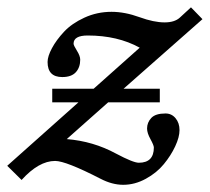

<svg xmlns="http://www.w3.org/2000/svg" viewBox="-71 -478 572 523"><path d="M71.3 -199.2V-236.3H184.1L309.6 -348.1Q249.5 -381.3 168 -381.3Q129.4 -381.3 129.4 -358.9Q129.4 -354.5 138.4 -340.1Q147.5 -325.7 147.5 -315.4Q147.5 -294.4 135.5 -281.2Q123.5 -268.1 98.6 -268.1Q58.6 -268.1 58.6 -309.1Q58.6 -324.7 70.6 -346.9Q82.5 -369.1 103.5 -391.6Q124.5 -414.1 158.9 -429.9Q193.4 -445.8 232.9 -445.8Q269 -445.8 309.1 -431.2Q348.1 -417 377.4 -417Q404.3 -417 418.5 -429.7L449.2 -458L480.5 -425.8L265.6 -236.3H364.3V-199.2H223.6L110.8 -99.1Q183.1 -93.3 245.1 -59.6Q292 -34.7 307.1 -34.7Q348.1 -34.7 348.1 -76.2Q348.1 -82 338.9 -98.9Q329.6 -115.7 329.6 -127.9Q329.6 -144.5 341.1 -156.7Q352.5 -168.9 379.9 -168.9Q396.5 -168.9 407.2 -156Q418 -143.1 418 -123.5Q418 -104.5 406.2 -79.3Q394.5 -54.2 375.2 -30.8Q356 -7.3 326.2 9Q296.4 25.4 264.6 25.4Q234.4 25.4 202.6 8.8Q108.4 -39.6 79.1 -39.6Q34.7 -39.6 -12.2 12.2L-51.3 -26.4L142.6 -199.2Z"/></svg>

Font: Elstob 10pt
Style: Bold Italic
Weight: 700
Italic angle: -20°
Designer: Peter S. Baker
Version: Version 1.015